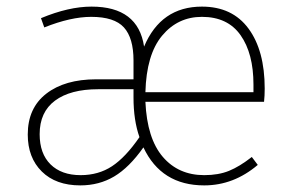

<svg xmlns="http://www.w3.org/2000/svg" viewBox="-20 -551 886 581"><path d="M781 -283Q781 -261 779 -243H420Q425 -132 472.5 -76.5Q520 -21 598 -21Q641 -21 673 -34Q705 -47 742 -76L760 -52Q687 10 598 10Q468 10 414 -105Q371 -44 325.5 -17Q280 10 223 10Q149 10 106.5 -32Q64 -74 64 -144Q64 -224 120 -267.5Q176 -311 271 -311H384V-368Q384 -436 355 -468Q326 -500 256 -500Q194 -500 114 -468L104 -496Q188 -531 257 -531Q398 -531 416 -410Q467 -531 591 -531Q683 -531 732 -464.5Q781 -398 781 -283ZM747 -272V-295Q747 -389 708 -444.5Q669 -500 591 -500Q518 -500 470.5 -443Q423 -386 420 -272ZM224 -21Q278 -21 319 -48Q360 -75 402 -136Q384 -187 384 -256V-281H277Q193 -281 146.5 -246.5Q100 -212 100 -145Q100 -86 133 -53.5Q166 -21 224 -21Z"/></svg>

Font: Fira Sans UltraLight
Style: Regular
Weight: 200
Designer: Carrois Corporate & Edenspiekermann AG
Foundry: Carrois Corporate GbR & Edenspiekermann AG
Version: Version 4.106;PS 004.106;hotconv 1.0.70;makeotf.lib2.5.58329